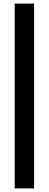

<svg xmlns="http://www.w3.org/2000/svg" viewBox="-20 -830 272 1070"><path d="M62 220H170V-810H62Z"/></svg>

Font: Aspekta 600
Style: Regular
Weight: 600
Designer: Ivo Dolenc
Version: Version 2.100